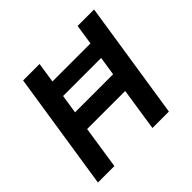

<svg xmlns="http://www.w3.org/2000/svg" viewBox="-165 -872 1056 1056"><g transform="rotate(-45 363.0 -344.0)"><path d="M564 -688H692L586 0H458L496 -250H200L162 0H34L140 -688H268L250 -570H546ZM218 -362H514L531 -472H235Z"/></g></svg>

Font: Azeri Sans SemiBold
Style: Italic
Weight: 600
Designer: Hector Gatti & Omnibus-Type (original fonts) / Cristiano Sobral (main changes and remastering)
Foundry: Omnibus-Type
Version: Version 0.07;August 21, 2020;FontCreator 13.0.0.2681 64-bit;